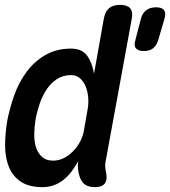

<svg xmlns="http://www.w3.org/2000/svg" viewBox="-20 -760 700 790"><path d="M572 -550Q549 -550 539.5 -561Q530 -572 537 -595L559 -680Q565 -705 581 -717.5Q597 -730 622 -730Q647 -730 655.5 -717.5Q664 -705 656 -680L631 -595Q624 -572 609.5 -561Q595 -550 572 -550ZM415 -98Q412 -85 413 -72.5Q414 -60 417 -47Q422 -18 410.5 -4Q399 10 370 10Q341 10 325.5 -4Q310 -18 304 -47Q301 -59 300.5 -72Q300 -85 302 -97Q288 -72 273 -52.5Q258 -33 240 -19Q222 -5 200.5 2.5Q179 10 154 10Q99 10 65.5 -12.5Q32 -35 16.5 -73.5Q1 -112 1 -161.5Q1 -211 10 -264Q20 -316 39 -369Q58 -422 89.5 -464.5Q121 -507 166.5 -533.5Q212 -560 272 -560Q317 -560 338 -531.5Q359 -503 367 -457L407 -682Q412 -712 428.5 -726Q445 -740 474 -740Q503 -740 515.5 -726Q528 -712 522 -682ZM199 -99Q221 -99 241.5 -109Q262 -119 279.5 -136.5Q297 -154 309.5 -177Q322 -200 326 -227L340 -307Q345 -332 343 -357.5Q341 -383 332.5 -404Q324 -425 309 -438Q294 -451 273 -451Q239 -451 214 -434.5Q189 -418 171.5 -391.5Q154 -365 143 -332.5Q132 -300 126 -267Q121 -234 121 -203.5Q121 -173 129.5 -150Q138 -127 154.5 -113Q171 -99 199 -99Z"/></svg>

Font: Maple Mono SemiBold
Style: Italic
Weight: 600
Italic angle: -10°
Monospace: yes
Designer: subframe7536
Version: Version 7.000